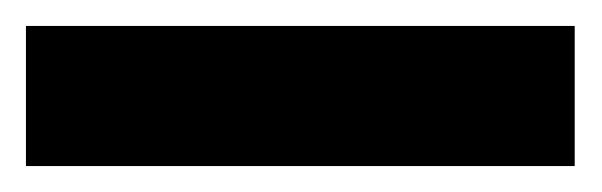

<svg xmlns="http://www.w3.org/2000/svg" viewBox="-20 35 464 148"><path d="M0 163V55H423V163Z"/></svg>

Font: Instrument Sans SemiCondensed
Style: Bold
Weight: 700
Width: 4
Designer: Rodrigo Fuenzalida
Foundry: fragTYPE
Version: Version 1.000;gftools[0.9.28]